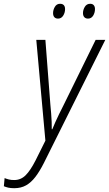

<svg xmlns="http://www.w3.org/2000/svg" viewBox="-127 -738 568 1000"><path d="M-52.7 242.2Q-71.3 242.2 -84 239.3Q-96.7 236.3 -106.9 231.9L-103 189.5Q-92.8 193.8 -80.8 196.8Q-68.8 199.7 -53.2 199.7Q-18.6 199.7 6.3 175Q31.2 150.4 58.1 97.7L109.4 -5.4L62 -530.3H109.4L135.3 -193.4Q137.7 -170.9 139.4 -147.5Q141.1 -124 142.1 -102.8Q143.1 -81.5 142.6 -64.9H145.5Q151.9 -81.1 161.1 -101.6Q170.4 -122.1 180.9 -144Q191.4 -166 201.7 -185.5L371.1 -530.3H421.4L101.1 111.8Q79.6 154.3 57.4 183.3Q35.2 212.4 8.8 227.3Q-17.6 242.2 -52.7 242.2ZM331.5 -641.1Q319.3 -641.1 312.3 -648.4Q305.2 -655.8 305.2 -669.9Q305.2 -686.5 314.7 -702.4Q324.2 -718.3 342.8 -718.3Q355 -718.3 361.3 -710.9Q367.7 -703.6 367.7 -690.9Q367.7 -671.9 358.2 -656.5Q348.6 -641.1 331.5 -641.1ZM175.3 -641.1Q163.1 -641.1 156.2 -648.4Q149.4 -655.8 149.4 -669.9Q149.4 -686.5 158.7 -702.4Q168 -718.3 186 -718.3Q194.8 -718.3 200.4 -715.1Q206.1 -711.9 209 -705.8Q211.9 -699.7 211.9 -690.9Q211.9 -671.9 202.1 -656.5Q192.4 -641.1 175.3 -641.1Z"/></svg>

Font: Open Sans SemiCondensed Light
Style: Italic
Weight: 300
Width: 4
Italic angle: -12°
Designer: Monotype Design Team
Foundry: Monotype Imaging Inc.
Version: Version 3.000